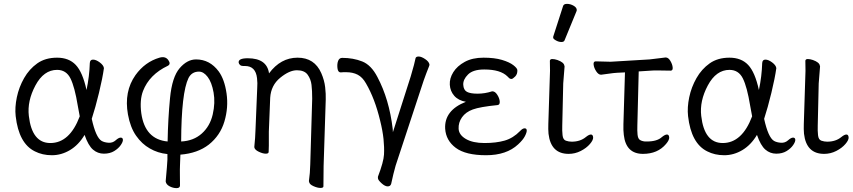

<svg xmlns="http://www.w3.org/2000/svg" viewBox="-20 -784 4405 992"><path d="M160 -2Q77 -43 61 -184Q56 -229 67 -281.5Q78 -334 104.5 -380.5Q131 -427 172.5 -456.5Q214 -486 275 -486Q336 -486 371.5 -448.5Q407 -411 427 -319Q442 -390 444 -458Q445 -476 460.5 -476Q476 -476 495.5 -461.5Q515 -447 517 -432Q510 -381 491.5 -304.5Q473 -228 454 -170Q475 -74 505 -56Q519 -48 540.5 -46.5Q562 -45 577.5 -59Q593 -73 603.5 -73Q614 -73 615 -62.5Q616 -52 604 -34.5Q592 -17 570 -3.5Q548 10 516.5 10Q485 10 460.5 -11Q436 -32 417 -87Q386 -35 341.5 -8.5Q297 18 248 18Q199 18 160 -2ZM240 -45Q340 -45 392 -183Q387 -209 382 -237Q366 -335 344 -379Q322 -423 275 -423Q206 -423 163 -342.5Q120 -262 129 -185Q145 -45 240 -45Z M910 174Q910 188 892 188Q874 188 856 178.5Q838 169 836 153Q844 66 845 41V12Q795 7 754 -17Q713 -40 683 -83Q653 -126 641 -193Q620 -311 680 -396Q729 -464 804 -486Q835 -495 850 -473Q864 -453 847 -444Q752 -399 719 -314Q701 -267 710 -199Q729 -64 846 -53Q848 -169 858.5 -277.5Q869 -386 908 -431.5Q947 -477 993 -477Q1064 -477 1110 -415Q1140 -374 1150.5 -301.5Q1161 -229 1139.5 -156.5Q1118 -84 1059 -37Q1001 8 912 15L910 69Q909 90 909.5 120Q910 150 910 174ZM916 -53Q980 -56 1022.5 -94Q1065 -132 1079 -192.5Q1093 -253 1083.5 -306Q1074 -359 1053 -386.5Q1032 -414 1008 -414Q971 -414 954 -381Q917 -305 916 -53Z M1651 179Q1651 187 1635.5 187Q1620 187 1599 177.5Q1578 168 1577 155L1576 152Q1582 111 1583 65L1593 -274Q1593 -316 1589.5 -345.5Q1586 -375 1569.5 -398Q1553 -421 1514 -421Q1475 -421 1427.5 -382Q1380 -343 1376 -279L1369 -104Q1369 -95 1369 -74Q1369 -53 1369 -31.5Q1369 -10 1368 1Q1368 10 1353 10Q1338 10 1317 0Q1296 -10 1294 -23V-26Q1299 -73 1300 -112L1309 -330Q1311 -354 1308 -380Q1301 -443 1246 -443H1236Q1226 -443 1220 -448.5Q1214 -454 1213 -461Q1211 -483 1260 -483Q1359 -483 1370 -405Q1430 -486 1517.5 -486Q1605 -486 1640 -406Q1656 -369 1660 -333.5Q1664 -298 1663 -270L1652 73Z M2001 166Q1997 179 1983 179Q1969 179 1951.5 163Q1934 147 1933 138.5Q1932 130 1933 128Q1962 52 1964 14.5Q1966 -23 1961.5 -66Q1957 -109 1944 -161Q1917 -274 1871 -353Q1853 -385 1828 -398Q1803 -411 1768 -411H1755Q1749 -411 1741 -410H1740Q1726 -410 1723.5 -432Q1721 -454 1727 -469.5Q1733 -485 1748 -485Q1805 -485 1851.5 -466.5Q1898 -448 1930 -386Q1991 -271 2009 -118L2010 -101L2102 -389Q2123 -460 2127 -483Q2129 -492 2143 -492Q2157 -492 2177 -478.5Q2197 -465 2199 -450Q2199 -446 2195 -437Q2191 -428 2182.5 -405Q2174 -382 2169 -368L2024 72Q2019 88 2012.5 115.5Q2006 143 2001 166Z M2657 -38Q2597 18 2491.5 18Q2386 18 2335 -20Q2284 -58 2280 -119Q2275 -214 2387 -258Q2348 -265 2327 -289Q2306 -313 2304 -346Q2302 -379 2322 -411Q2342 -443 2381.5 -464.5Q2421 -486 2478 -486Q2535 -486 2573.5 -474.5Q2612 -463 2632 -447.5Q2652 -432 2653 -422Q2654 -401 2641.5 -388.5Q2629 -376 2622.5 -376Q2616 -376 2611 -380L2602 -389Q2566 -425 2482 -425Q2424 -425 2398 -399Q2372 -373 2373.5 -346Q2375 -319 2392.5 -309.5Q2410 -300 2447.5 -300Q2485 -300 2522 -312H2525Q2538 -312 2549.5 -294Q2561 -276 2562 -259Q2563 -242 2550 -241Q2460 -232 2423 -218.5Q2386 -205 2367 -178Q2348 -151 2349.5 -119Q2351 -87 2387 -66Q2423 -45 2483 -45Q2543 -45 2587 -57.5Q2631 -70 2667 -107Q2680 -121 2690.5 -121Q2701 -121 2701.5 -110.5Q2702 -100 2692 -80.5Q2682 -61 2657 -38Z M2918 11Q2826 11 2814 -93Q2812 -117 2813 -143L2820 -364Q2823 -419 2821 -470Q2822 -479 2833.5 -479Q2845 -479 2860 -474Q2894 -462 2896 -444L2897 -441L2890 -353L2885 -135Q2884 -109 2886.5 -85.5Q2889 -62 2904 -57Q2919 -52 2934 -52Q2978 -52 3007 -76Q3023 -89 3033 -89Q3043 -89 3044.5 -75Q3046 -61 3028 -40Q3010 -19 2980.5 -4Q2951 11 2918 11ZM2897 -576Q2894 -567 2880.5 -567Q2867 -567 2852.5 -575Q2838 -583 2838 -589.5Q2838 -596 2839 -597L2889 -752Q2892 -764 2909.5 -764Q2927 -764 2943.5 -754.5Q2960 -745 2960 -732Q2960 -729 2959 -727Z M3302 11Q3214 11 3203 -87Q3200 -110 3201 -142L3209 -410L3168 -408Q3150 -407 3123.5 -403Q3097 -399 3086 -398H3085Q3072 -398 3060.5 -415.5Q3049 -433 3047 -450Q3045 -467 3058 -467L3135 -465L3336 -477Q3357 -479 3381.5 -482.5Q3406 -486 3418 -487H3420Q3433 -487 3443.5 -469.5Q3454 -452 3455.5 -435.5Q3457 -419 3445 -419L3380 -420Q3370 -420 3360 -420Q3350 -420 3342 -419L3280 -415L3273 -136Q3272 -108 3274 -88.5Q3276 -69 3285 -62Q3294 -55 3312 -53H3323Q3375 -53 3400 -76Q3416 -89 3426 -89Q3436 -89 3437.5 -75Q3439 -61 3421 -40Q3378 11 3302 11Z M3634 -2Q3551 -43 3535 -184Q3530 -229 3541 -281.5Q3552 -334 3578.5 -380.5Q3605 -427 3646.5 -456.5Q3688 -486 3749 -486Q3810 -486 3845.5 -448.5Q3881 -411 3901 -319Q3916 -390 3918 -458Q3919 -476 3934.5 -476Q3950 -476 3969.5 -461.5Q3989 -447 3991 -432Q3984 -381 3965.5 -304.5Q3947 -228 3928 -170Q3949 -74 3979 -56Q3993 -48 4014.5 -46.5Q4036 -45 4051.5 -59Q4067 -73 4077.5 -73Q4088 -73 4089 -62.5Q4090 -52 4078 -34.5Q4066 -17 4044 -3.5Q4022 10 3990.5 10Q3959 10 3934.5 -11Q3910 -32 3891 -87Q3860 -35 3815.5 -8.5Q3771 18 3722 18Q3673 18 3634 -2ZM3714 -45Q3814 -45 3866 -183Q3861 -209 3856 -237Q3840 -335 3818 -379Q3796 -423 3749 -423Q3680 -423 3637 -342.5Q3594 -262 3603 -185Q3619 -45 3714 -45Z M4238 11Q4146 11 4134 -93Q4132 -117 4133 -143L4140 -364Q4143 -419 4141 -470Q4142 -479 4153.5 -479Q4165 -479 4180 -474Q4214 -462 4216 -444L4217 -441L4210 -353L4205 -135Q4204 -109 4206.5 -85.5Q4209 -62 4224 -57Q4239 -52 4254 -52Q4298 -52 4327 -76Q4343 -89 4353 -89Q4363 -89 4364.5 -75Q4366 -61 4348 -40Q4330 -19 4300.5 -4Q4271 11 4238 11Z"/></svg>

Font: LXGW WenKai TC
Style: Regular
Weight: 400
Designer: LXGW / Fontworks Inc.
Foundry: LXGW / Fontworks Inc.
Version: Version 1.330